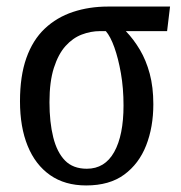

<svg xmlns="http://www.w3.org/2000/svg" viewBox="-20 -556 553 586"><path d="M243 10Q178 10 133 -21.5Q88 -53 64.5 -110.5Q41 -168 41 -247Q41 -324 60.5 -379Q80 -434 116.5 -468.5Q153 -503 202.5 -519.5Q252 -536 310 -536H499L490 -461H364Q388 -436 407 -404Q426 -372 437 -331Q448 -290 448 -238Q448 -168 426 -112Q404 -56 359 -23Q314 10 243 10ZM245 -41Q300 -41 328.5 -92Q357 -143 357 -234Q357 -287 349 -332.5Q341 -378 329 -411.5Q317 -445 303 -461H285Q257 -461 229.5 -450.5Q202 -440 180 -415.5Q158 -391 144.5 -349Q131 -307 131 -244Q131 -183 142.5 -137Q154 -91 178.5 -66Q203 -41 245 -41Z"/></svg>

Font: Noto Serif Condensed
Style: Regular
Weight: 400
Width: 3
Designer: Monotype Design Team
Foundry: Monotype Imaging Inc.
Version: Version 2.015